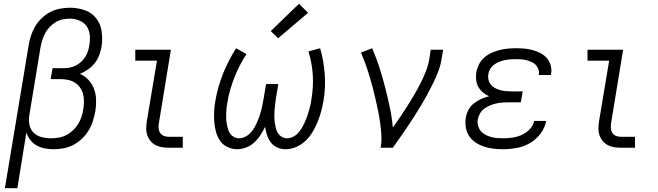

<svg xmlns="http://www.w3.org/2000/svg" viewBox="-20 -784 3490 1019"><path d="M6 215 132 -543Q136 -569 144.5 -595Q153 -621 167 -644.5Q181 -668 202 -688Q223 -708 247.5 -720.5Q272 -733 299 -738Q326 -743 352 -743Q392 -743 429.5 -730Q467 -717 490.5 -687Q514 -657 519.5 -617Q525 -577 519 -537Q515 -514 506.5 -491Q498 -468 483 -449Q468 -430 447 -415.5Q426 -401 404 -392Q430 -381 449.5 -360Q469 -339 479 -312Q489 -285 490 -254.5Q491 -224 486 -194Q481 -168 473 -142Q465 -116 450.5 -92Q436 -68 415 -48Q394 -28 369.5 -15Q345 -2 318 3Q291 8 264 8Q241 8 217.5 3.5Q194 -1 174.5 -12Q155 -23 141 -41Q127 -59 120 -81L72 215ZM250 -50Q270 -50 291 -53.5Q312 -57 331 -66.5Q350 -76 366.5 -91.5Q383 -107 394.5 -125.5Q406 -144 412.5 -164Q419 -184 422 -204Q425 -224 425.5 -244.5Q426 -265 421 -284Q416 -303 405.5 -318.5Q395 -334 379 -344.5Q363 -355 343.5 -359.5Q324 -364 304 -364H249L259 -422H314Q330 -422 346.5 -424.5Q363 -427 379 -434.5Q395 -442 408.5 -454Q422 -466 431.5 -480.5Q441 -495 446.5 -511.5Q452 -528 454 -544Q459 -571 456.5 -597.5Q454 -624 440 -644.5Q426 -665 401.5 -675Q377 -685 351 -685Q332 -685 312.5 -681Q293 -677 275.5 -666.5Q258 -656 243.5 -640.5Q229 -625 219.5 -607.5Q210 -590 204.5 -571.5Q199 -553 195 -533L135 -169Q131 -144 136.5 -119.5Q142 -95 159 -79Q176 -63 200 -56.5Q224 -50 250 -50Z M875 0Q856 0 838 -3Q820 -6 804.5 -14.5Q789 -23 778 -36.5Q767 -50 761.5 -66.5Q756 -83 756 -101.5Q756 -120 759 -139L813 -462H698V-520H887L823 -129Q821 -116 822 -102.5Q823 -89 830 -78.5Q837 -68 849 -63Q861 -58 875 -58H950V0Z M1238 8Q1211 8 1186.5 -4Q1162 -16 1147.5 -37.5Q1133 -59 1126 -85Q1119 -111 1117 -138.5Q1115 -166 1116.5 -194Q1118 -222 1123 -249Q1129 -285 1139.5 -322Q1150 -359 1164 -394Q1178 -429 1195.5 -462.5Q1213 -496 1233 -528L1288 -497Q1269 -468 1253 -437Q1237 -406 1224.5 -374Q1212 -342 1202 -308Q1192 -274 1187 -241Q1184 -227 1182.5 -212.5Q1181 -198 1180.5 -183Q1180 -168 1180.5 -154Q1181 -140 1183.5 -126Q1186 -112 1190 -98.5Q1194 -85 1202 -74Q1210 -63 1222.5 -56.5Q1235 -50 1249 -50Q1265 -50 1280.5 -57.5Q1296 -65 1308 -77.5Q1320 -90 1328.5 -104.5Q1337 -119 1344 -134.5Q1351 -150 1356.5 -165.5Q1362 -181 1366 -196.5Q1370 -212 1373 -228Q1376 -244 1379 -260L1392 -338H1457L1444 -260Q1442 -244 1440 -228.5Q1438 -213 1437 -197Q1436 -181 1436 -165.5Q1436 -150 1438 -135Q1440 -120 1443.5 -105.5Q1447 -91 1454.5 -78.5Q1462 -66 1475 -58Q1488 -50 1504 -50Q1519 -50 1534.5 -57.5Q1550 -65 1561.5 -77.5Q1573 -90 1581.5 -104.5Q1590 -119 1597 -134Q1604 -149 1609.5 -164.5Q1615 -180 1619.5 -195.5Q1624 -211 1627.5 -226.5Q1631 -242 1633 -258Q1644 -323 1640 -386.5Q1636 -450 1617 -511L1679 -528Q1689 -494 1695 -459.5Q1701 -425 1703.5 -390Q1706 -355 1704.5 -320Q1703 -285 1697 -250Q1692 -221 1684.5 -193Q1677 -165 1666 -138Q1655 -111 1639.5 -84.5Q1624 -58 1602 -37Q1580 -16 1552 -4Q1524 8 1495 8Q1472 8 1451 -1.5Q1430 -11 1417 -28.5Q1404 -46 1397 -67.5Q1390 -89 1387 -111Q1376 -88 1362 -66.5Q1348 -45 1329 -27.5Q1310 -10 1286 -1Q1262 8 1238 8ZM1456 -581 1417 -619 1567 -764 1615 -716Z M2000 0Q2006 -33 2004 -66.5Q2002 -100 1997.5 -132.5Q1993 -165 1986.5 -197Q1980 -229 1972.5 -260.5Q1965 -292 1957 -323Q1949 -354 1939.5 -385Q1930 -416 1919 -446Q1908 -476 1896 -505L1955 -528Q1977 -478 1993.5 -426.5Q2010 -375 2023.5 -322.5Q2037 -270 2048.5 -216Q2060 -162 2065 -107Q2085 -135 2104.5 -164Q2124 -193 2142.5 -222Q2161 -251 2178.5 -281Q2196 -311 2211.5 -341.5Q2227 -372 2239.5 -403.5Q2252 -435 2258 -468L2266 -520H2332L2323 -468Q2318 -436 2306 -405Q2294 -374 2279.5 -344Q2265 -314 2249 -284.5Q2233 -255 2215.5 -226Q2198 -197 2180 -168.5Q2162 -140 2143 -112Q2124 -84 2104.5 -56Q2085 -28 2065 0Z M2650 8Q2624 8 2598 5Q2572 2 2548.5 -6Q2525 -14 2504.5 -27.5Q2484 -41 2470.5 -61Q2457 -81 2452.5 -106.5Q2448 -132 2452 -158Q2455 -179 2465.5 -199.5Q2476 -220 2494 -234.5Q2512 -249 2533 -258.5Q2554 -268 2576 -273Q2558 -281 2543 -293.5Q2528 -306 2518.5 -323Q2509 -340 2507 -360Q2505 -380 2508 -401Q2512 -422 2522.5 -443Q2533 -464 2550.5 -479Q2568 -494 2589 -503.5Q2610 -513 2632 -518.5Q2654 -524 2675.5 -526Q2697 -528 2718 -528Q2741 -528 2764 -526Q2787 -524 2808 -518Q2829 -512 2848.5 -502Q2868 -492 2882 -476Q2896 -460 2902.5 -438Q2909 -416 2905 -394Q2905 -392 2904.5 -389.5Q2904 -387 2903 -386H2839Q2839 -387 2839.5 -388Q2840 -389 2840 -390Q2842 -404 2837 -417.5Q2832 -431 2822.5 -440.5Q2813 -450 2800.5 -455.5Q2788 -461 2774.5 -464.5Q2761 -468 2747 -469Q2733 -470 2718 -470Q2704 -470 2689.5 -469Q2675 -468 2660 -465Q2645 -462 2630.5 -456.5Q2616 -451 2603.5 -442Q2591 -433 2582.5 -419.5Q2574 -406 2572 -391Q2569 -376 2572.5 -361Q2576 -346 2585 -335Q2594 -324 2606.5 -317Q2619 -310 2633.5 -306Q2648 -302 2663 -300.5Q2678 -299 2693 -299H2754L2744 -241H2684Q2667 -241 2650.5 -240Q2634 -239 2617 -235.5Q2600 -232 2583.5 -225.5Q2567 -219 2552 -208.5Q2537 -198 2528 -182.5Q2519 -167 2516 -151Q2513 -134 2517 -118Q2521 -102 2531 -89.5Q2541 -77 2555 -69.5Q2569 -62 2584.5 -57.5Q2600 -53 2616.5 -51.5Q2633 -50 2650 -50Q2674 -50 2699 -53.5Q2724 -57 2748 -67.5Q2772 -78 2791 -97.5Q2810 -117 2815 -142H2879Q2872 -106 2848.5 -74.5Q2825 -43 2791.5 -24Q2758 -5 2721.5 1.5Q2685 8 2650 8Z M3275 0Q3256 0 3238 -3Q3220 -6 3204.5 -14.5Q3189 -23 3178 -36.5Q3167 -50 3161.5 -66.5Q3156 -83 3156 -101.5Q3156 -120 3159 -139L3213 -462H3098V-520H3287L3223 -129Q3221 -116 3222 -102.5Q3223 -89 3230 -78.5Q3237 -68 3249 -63Q3261 -58 3275 -58H3350V0Z"/></svg>

Font: Iosevka Etoile Light Oblique
Style: Regular
Weight: 300
Italic angle: -9°
Designer: Belleve Invis
Foundry: Belleve Invis
Version: Version 15.5.2; ttfautohint (v1.8.4)